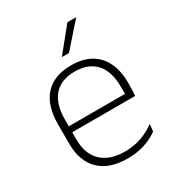

<svg xmlns="http://www.w3.org/2000/svg" viewBox="-168 -783 818 895"><g transform="rotate(-30 241.5 -335.5)"><path d="M258 10Q160 10 107.5 -41.2Q55 -92.5 55 -187V-290.5Q55 -391.5 103.5 -445Q152 -498.5 245 -498.5Q307 -498.5 349.2 -474.2Q391.5 -450 413.2 -404.8Q435 -359.5 435 -295.5V-278Q435 -265.5 434.5 -252.8Q434 -240 432.5 -225.5H396Q396.5 -245.5 396.5 -263.2Q396.5 -281 396.5 -296Q396.5 -350.5 379.2 -388Q362 -425.5 328.2 -445.2Q294.5 -465 245 -465Q171 -465 132.5 -421Q94 -377 94 -293V-245V-239V-184.5Q94 -147 105 -117.5Q116 -88 137.2 -67.2Q158.5 -46.5 190 -35.5Q221.5 -24.5 263 -24.5Q310 -24.5 350.5 -38.5Q391 -52.5 426.5 -78.5L422 -40Q391.5 -17 349.8 -3.5Q308 10 258 10ZM75 -225.5V-257.5H422.5V-225.5ZM331 -681H377.5V-680L265.5 -553H228V-554Z"/></g></svg>

Font: Anek Gujarati ExtraLight
Style: Regular
Weight: 250
Version: Version 1.003